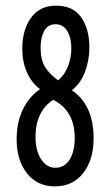

<svg xmlns="http://www.w3.org/2000/svg" viewBox="-20 -651 390 681"><path d="M175 10Q112 10 75.5 -36.5Q39 -83 39 -157Q39 -217 61 -262.5Q83 -308 122 -335Q92 -357 75.5 -394.5Q59 -432 59 -477Q59 -545 90 -588Q121 -631 179 -631Q239 -631 268 -589.5Q297 -548 297 -483Q297 -437 281.5 -396Q266 -355 235 -331Q312 -278 312 -161Q312 -84 275 -37Q238 10 175 10ZM186 -366Q209 -385 221 -415.5Q233 -446 233 -480Q233 -517 218.5 -541Q204 -565 177 -565Q150 -565 137 -541.5Q124 -518 124 -483Q124 -438 140 -413Q156 -388 186 -366ZM176 -56Q209 -56 227 -85Q245 -114 245 -162Q245 -258 169 -297Q140 -279 123 -246Q106 -213 106 -165Q106 -116 126 -86Q146 -56 176 -56Z"/></svg>

Font: Inconsolata ExtraCondensed Medium
Style: Regular
Weight: 500
Width: 2
Monospace: yes
Designer: Raph Levien, Cyreal, Brenton Simpson
Foundry: Raph Levien, Cyreal, Google
Version: Version 3.001; ttfautohint (v1.8.2.53-6de2)